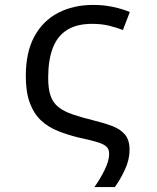

<svg xmlns="http://www.w3.org/2000/svg" viewBox="-20 -566 640 781"><path d="M364 195Q387 163 405.5 125.5Q424 88 424 60Q424 41 413 30.5Q402 20 375.5 12Q349 4 302 -6Q256 -17 216 -33Q176 -49 147 -76Q118 -103 101.5 -147Q85 -191 85 -257Q85 -354 120 -418Q155 -482 217 -514Q279 -546 359 -546Q403 -546 441.5 -537.5Q480 -529 508 -517L480 -444Q454 -454 423.5 -461.5Q393 -469 355 -469Q292 -469 252.5 -444Q213 -419 194.5 -370Q176 -321 176 -250Q176 -205 185.5 -177Q195 -149 217 -131Q239 -113 276 -100.5Q313 -88 369 -74Q406 -65 437.5 -53Q469 -41 488 -19Q507 3 507 43Q507 84 488 124.5Q469 165 447 195Z"/></svg>

Font: Noto Sans Mono
Style: Regular
Weight: 400
Designer: Monotype Design Team
Foundry: Monotype Imaging Inc.
Version: Version 2.014